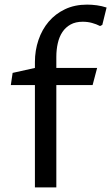

<svg xmlns="http://www.w3.org/2000/svg" viewBox="-20 -812 482 832"><path d="M131.3 -443.4H26.9L34.7 -496.1L131.3 -517.6V-543Q131.3 -593.3 146.7 -638.7Q162.1 -684.1 190.9 -718Q219.7 -752 261.7 -772Q303.7 -792 357.4 -792Q377.4 -792 399.4 -789.1Q421.4 -786.1 441.9 -779.3L423.3 -704.1L413.6 -699.2Q397.5 -707.5 378.7 -712.6Q359.9 -717.8 338.4 -717.8Q307.6 -717.8 285.9 -705.8Q264.2 -693.8 250.5 -673.3Q236.8 -652.8 230.5 -625Q224.1 -597.2 224.1 -565.4V-517.6H400.9L381.3 -443.4H224.1V0H131.3Z"/></svg>

Font: Proza Libre
Style: Regular
Weight: 400
Designer: Jasper de Waard
Foundry: Jasper de Waard
Version: Version 1.001; ttfautohint (v1.4.1.8-43bc)